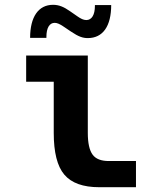

<svg xmlns="http://www.w3.org/2000/svg" viewBox="-20 -780 642 806"><path d="M348.6 -620.1C412.1 -620.1 446.8 -670.4 446.8 -758.8H378.4V-754.9C378.4 -717.8 365.2 -695.8 342.3 -695.8C330.6 -695.8 318.8 -701.7 305.7 -710.9L275.4 -731.9C247.6 -751.5 227.5 -759.8 202.6 -759.8C141.6 -759.8 106.4 -709.5 106.4 -621.1H174.8V-625C174.8 -662.6 187.5 -684.1 209.5 -684.1C219.7 -684.1 230.5 -679.2 244.6 -669.9L250.5 -666L277.3 -647.9C310.5 -625.5 328.1 -620.1 348.6 -620.1ZM396.5 5.9H550.8V-104H436.5C404.8 -104 381.8 -112.8 368.7 -130.9C355.5 -148.9 348.6 -179.2 348.6 -222.2V-546.9H89.8V-437H205.6V-222.2C205.6 -140.6 220.2 -82 250 -46.9C279.8 -11.7 328.6 5.9 396.5 5.9Z"/></svg>

Font: Hack
Style: Bold
Weight: 700
Monospace: yes
Designer: Christopher Simpkins
Foundry: Christopher Simpkins
Version: Version 2.010